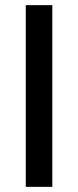

<svg xmlns="http://www.w3.org/2000/svg" viewBox="-20 -725 302 745"><path d="M80 0V-705H183V0Z"/></svg>

Font: Nunito Sans 11pt SemiBold
Style: Regular
Weight: 600
Version: Version 3.101;gftools[0.9.27]